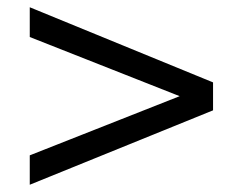

<svg xmlns="http://www.w3.org/2000/svg" viewBox="-20 -563 669 529"><path d="M567 -259 62 -54V-135L475 -298L62 -461V-543L567 -336Z"/></svg>

Font: Georama ExtraExtended
Style: Regular
Weight: 400
Width: 8
Designer: Jean-Baptiste Levee
Foundry: Production Type
Version: Version 1.000